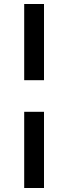

<svg xmlns="http://www.w3.org/2000/svg" viewBox="-20 -789 341 960"><path d="M101 -769H200V-388H101ZM101 -230H200V151H101Z"/></svg>

Font: Roboto Serif SemiBold
Style: Regular
Weight: 600
Designer: Greg Gazdowicz
Foundry: Commercial Type
Version: Version 1.008